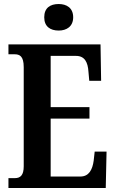

<svg xmlns="http://www.w3.org/2000/svg" viewBox="-20 -935 575 955"><path d="M272 -783C311 -783 344 -803 344 -849C344 -896 311 -915 272 -915C230 -915 200 -896 200 -849C200 -803 230 -783 272 -783ZM22 0H506L510 -181H451L446 -136C440 -92 423 -57 380 -57H232V-345H425V-402H232V-657H358C401 -657 417 -626 420 -578L424 -533H483L480 -714H22V-665H52C77 -665 98 -657 98 -601V-108C98 -64 82 -49 54 -49H22Z"/></svg>

Font: Noto Serif Tamil ExtraCondensed
Style: Bold Italic
Weight: 700
Width: 2
Italic angle: -12°
Designer: Indian Type Foundry, Tom Grace, and the Monotype Design Team
Foundry: Monotype Imaging Inc.
Version: Version 2.003